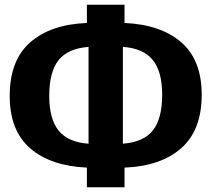

<svg xmlns="http://www.w3.org/2000/svg" viewBox="-20 -751 893 811"><path d="M832 -351Q832 -201 745.5 -125Q659 -49 506 -43V40H347V-43Q193 -50 107 -125Q21 -200 21 -346Q21 -496 107.5 -572Q194 -648 347 -654V-731H506V-654Q660 -647 746 -572Q832 -497 832 -351ZM499 -144Q587 -151 626 -200.5Q665 -250 665 -351Q665 -449 625 -498Q585 -547 499 -553ZM188 -346Q188 -248 228 -199Q268 -150 354 -144V-553Q266 -546 227 -496.5Q188 -447 188 -346Z"/></svg>

Font: Fira Sans
Style: Bold
Weight: 700
Designer: bBox Type GmbH & Carrois Corporate GbR & Edenspiekermann AG
Foundry: bBox Type GmbH & Carrois Corporate GbR & Edenspiekermann AG
Version: Version 4.301;PS 004.301;hotconv 1.0.88;makeotf.lib2.5.64775